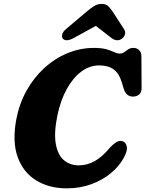

<svg xmlns="http://www.w3.org/2000/svg" viewBox="-20 -964 756 998"><path d="M620.5 -228.5Q634 -223 639 -202.2Q644 -181.5 623.5 -144Q600 -100 556.5 -64Q513 -28 454.5 -6.5Q396 15 327 15Q235.5 15 168.5 -26Q101.5 -67 72.2 -146.8Q43 -226.5 64.5 -342.5Q79.5 -423 117 -491Q154.5 -559 209 -609.2Q263.5 -659.5 330 -687.2Q396.5 -715 468.5 -715Q509 -715 533.5 -707.8Q558 -700.5 573.5 -693Q589 -685.5 602 -685.5Q616 -685.5 626 -693Q636 -700.5 647 -707.8Q658 -715 673.5 -715Q691.5 -715 703.2 -703.5Q715 -692 715 -671.5L716 -506Q716 -483 703 -472.5Q690 -462 671 -462Q635.5 -462 623 -503L613 -536.5Q599 -582.5 570.8 -603.2Q542.5 -624 495.5 -624Q445 -624 401.5 -591Q358 -558 326 -499.2Q294 -440.5 278 -362.5Q259.5 -270.5 270.5 -213.5Q281.5 -156.5 313.2 -130.5Q345 -104.5 389.5 -104.5Q434.5 -104.5 474 -127.5Q513.5 -150.5 549 -194Q571 -217.5 587.2 -226.5Q603.5 -235.5 620.5 -228.5ZM614.5 -763.5Q588.5 -744.5 559.5 -766.5L478 -829.5L363.5 -766.5Q322.5 -744.5 306.5 -763.5Q300.5 -770.5 303.2 -784.5Q306 -798.5 324 -813.5L426 -900Q449.5 -919.5 467.5 -931.5Q485.5 -943.5 508.5 -943.5Q531.5 -943.5 543.2 -931.5Q555 -919.5 568 -900L624 -813.5Q634 -798.5 629.2 -784.5Q624.5 -770.5 614.5 -763.5Z"/></svg>

Font: Fraunces 9pt SuperSoft
Style: Bold Italic
Weight: 700
Italic angle: -16°
Version: Version 1.000;[b76b70a41]